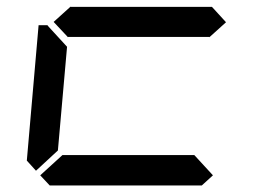

<svg xmlns="http://www.w3.org/2000/svg" viewBox="-20 -567 856 587"><path d="M90 -45 62 -76 98 -490H125L129 -485L185 -424L157 -107ZM671 -499 620 -453V-454H188V-453L144 -500L196 -547V-546H628ZM631 -31 597 0H132L103 -31L171 -93H574Z"/></svg>

Font: DSEG7 Classic
Style: Italic
Weight: 400
Italic angle: -5°
Designer: Keshikan(Twitter:@keshinomi_88pro)
Version: Version 0.46